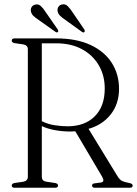

<svg xmlns="http://www.w3.org/2000/svg" viewBox="-20 -880 642 900"><path d="M538 -463.5Q538 -393.5 499.2 -344Q460.5 -294.5 395 -276L530.5 -54.5Q541 -37 553 -31.5Q565 -26 582.5 -23Q602 -19.5 602 -10.5Q602 0 589 0H424.5Q411.5 0 411.5 -10.5Q411.5 -18.5 422.5 -20.5L453.5 -24.5Q473 -27.5 458 -53L333 -264.5Q321 -263.5 308.5 -263.5Q273.5 -263.5 238.5 -269.8Q203.5 -276 176 -289V-51.5Q176 -32 196 -28.5L239.5 -22Q252 -19 252 -10.5Q252 0 239 0H48Q35 0 35 -10.5Q35 -19 47 -22L88.5 -28Q110.5 -32 110.5 -51.5V-649.5Q110.5 -668 88.5 -672L47 -678Q35 -681 35 -689.5Q35 -700 48 -700H244Q338 -700 403.8 -669.5Q469.5 -639 503.8 -585.5Q538 -532 538 -463.5ZM176 -677V-312Q204.5 -297.5 237.5 -292.8Q270.5 -288 296.5 -288Q377.5 -288 424.2 -334.8Q471 -381.5 471 -465Q471 -526.5 443 -574.2Q415 -622 364 -649.5Q313 -677 243 -677ZM320.5 -822 374 -743.5Q379.5 -735 376 -730.5Q371.5 -725 363.5 -731L284.5 -788Q271 -797 261.8 -806Q252.5 -815 250 -827.5Q248 -839 253.8 -848Q259.5 -857 270.5 -859Q285.5 -862.5 296.8 -851.8Q308 -841 320.5 -822ZM195 -822 249.5 -743.5Q255 -735.5 252 -730.5Q247 -725.5 239.5 -731L160 -787.5Q147 -796 137.2 -805Q127.5 -814 125 -826.5Q122.5 -838 128.5 -847.2Q134.5 -856.5 145.5 -858.5Q160 -862 171.5 -851.5Q183 -841 195 -822Z"/></svg>

Font: Fraunces 144pt Soft Light
Style: Regular
Weight: 300
Version: Version 1.000;[0bf87f6ff]